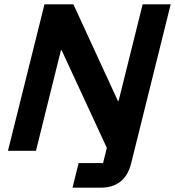

<svg xmlns="http://www.w3.org/2000/svg" viewBox="-20 -695 807 885"><path d="M314.2 170 342.5 56.7H455L472.5 -13.3L264.2 -463.3H260.8L145.8 0H16.7L185 -675H318.3L523.3 -230H526.7L637.5 -675H766.7L584.2 59.2Q570 115 534.6 142.5Q499.2 170 445 170Z"/></svg>

Font: Funnel Sans
Style: Bold Italic
Weight: 700
Italic angle: -14.036°
Designer: NORD ID, Kristian Moeller
Foundry: Dicotype
Version: Version 1.000